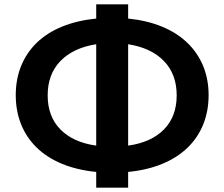

<svg xmlns="http://www.w3.org/2000/svg" viewBox="-20 -817 1040 890"><path d="M426 -20Q336 -29 266.5 -58Q197 -87 149.5 -133.5Q102 -180 77.5 -241.5Q53 -303 53 -376Q53 -450 78 -511.5Q103 -573 150.5 -619Q198 -665 267.5 -693.5Q337 -722 426 -731V-797H574V-731Q662 -722 731 -693.5Q800 -665 848 -619Q896 -573 921.5 -511.5Q947 -450 947 -376Q947 -303 922.5 -241.5Q898 -180 850.5 -133.5Q803 -87 733.5 -58Q664 -29 574 -20V53H426ZM426 -612Q319 -595 260 -534Q201 -473 201 -375Q201 -277 260 -217Q319 -157 426 -142ZM574 -142Q681 -157 740 -217Q799 -277 799 -375Q799 -473 740 -534Q681 -595 574 -612Z"/></svg>

Font: LINE Seed JP_TTF Bold
Style: Regular
Weight: 700
Designer: LINE & Fontrix & Fontworks
Version: Version 1.009